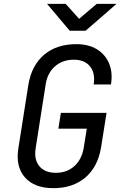

<svg xmlns="http://www.w3.org/2000/svg" viewBox="-20 -970 640 1000"><path d="M258 10Q159 10 109.5 -46.5Q60 -103 76 -200L128 -530Q145 -630 210 -685Q275 -740 377 -740Q441 -740 484.5 -713.5Q528 -687 548 -640Q568 -593 558 -530H468Q477 -589 449 -624Q421 -659 364 -659Q306 -659 266.5 -624.5Q227 -590 218 -531L166 -200Q156 -140 184.5 -105Q213 -70 271 -70Q329 -70 367.5 -105Q406 -140 416 -200L432 -300H284L297 -382H535L506 -200Q489 -100 424 -45Q359 10 258 10ZM343 -810 225 -950H322L392 -872L484 -950H587L426 -810Z"/></svg>

Font: JetBrains Mono NL
Style: Italic
Weight: 400
Italic angle: -9°
Monospace: yes
Designer: Philipp Nurullin, Konstantin Bulenkov
Foundry: JetBrains
Version: Version 2.305; ttfautohint (v1.8.4.7-5d5b)